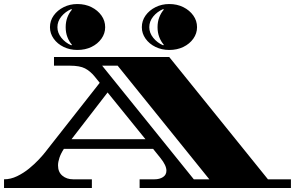

<svg xmlns="http://www.w3.org/2000/svg" viewBox="-34 -933 1464 953"><path d="M-14 0V-43Q19 -43 51 -58.5Q83 -74 110.5 -96.5Q138 -119 159 -141.5Q180 -164 192 -179.5Q204 -195 204 -195L461 -522L436 -553Q414 -580 388 -593.5Q362 -607 313 -607H234V-650H806L1296 -43H1410V0H659V-43H733Q758 -43 775 -54Q792 -65 792 -86Q792 -112 763 -148L726 -194H283Q268 -171 261 -150Q254 -129 254 -112Q254 -79 275.5 -61Q297 -43 329 -43H422V0ZM928 -43H1005L550 -607H473ZM321 -242H688L500 -474ZM806 -685Q769 -685 738 -700Q707 -715 688.5 -741Q670 -767 670 -798Q670 -830 688.5 -856Q707 -882 738 -897.5Q769 -913 806 -913Q845 -913 876 -897.5Q907 -882 925.5 -856Q944 -830 944 -798Q944 -767 925.5 -741Q907 -715 876 -700Q845 -685 806 -685ZM350 -685Q313 -685 282 -700Q251 -715 232.5 -741Q214 -767 214 -798Q214 -830 232.5 -856Q251 -882 282 -897.5Q313 -913 350 -913Q389 -913 420 -897.5Q451 -882 469.5 -856Q488 -830 488 -798Q488 -767 469.5 -741Q451 -715 420 -700Q389 -685 350 -685ZM320 -708 323 -711Q309 -727 300.5 -749Q292 -771 292 -798Q292 -825 300.5 -847Q309 -869 323 -885L320 -888Q290 -875 270.5 -851Q251 -827 251 -798Q251 -770 270.5 -745.5Q290 -721 320 -708ZM776 -708 779 -711Q765 -727 756.5 -749Q748 -771 748 -798Q748 -825 756.5 -847Q765 -869 779 -885L776 -888Q746 -875 726.5 -851Q707 -827 707 -798Q707 -770 726.5 -745.5Q746 -721 776 -708Z"/></svg>

Font: Diplomata SC
Style: Regular
Weight: 400
Designer: Eduardo Rodriguez Tunni
Foundry: Eduardo Rodriguez Tunni
Version: Version 1.002; ttfautohint (v1.8.4.7-5d5b);gftools[0.9.23]